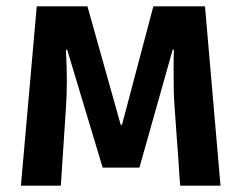

<svg xmlns="http://www.w3.org/2000/svg" viewBox="-20 -586 762 606"><path d="M549 0Q547 -17 546 -36Q545 -55 543 -83Q541 -111 538 -150.5Q535 -190 531 -249Q529 -276 528.5 -300.5Q528 -325 528 -351V-388Q528 -408 529 -429H525L420 -57H304L192 -429H188Q191 -379 191 -330Q191 -286 188 -244L172 0H46L96 -566H256L361 -192H365L464 -566H627L676 0Z"/></svg>

Font: Qnwhxotralxmqkhsjrfbfhwcoqn
Style: Regular
Weight: 500
Designer: Carrois Corporate & Edenspiekermann
Foundry: Carrois Corporate GbR & Edenspiekermann AG
Version: Version 2.001